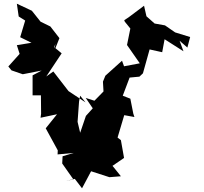

<svg xmlns="http://www.w3.org/2000/svg" viewBox="-20 -966 1101 1037"><path d="M384 0 423 51 472 -41 571 -9 633 -14 588 -70 580 -65 650 -113 633 -209 615 -223 651 -344 706 -334 700 -352 684 -433 643 -449 680 -547 733 -552 752 -570 788 -699 856 -684 869 -754 971 -689 950 -746 992 -709 1007 -766 926 -791 871 -829 815 -839 771 -878 758 -935 674 -872 651 -857 654 -849 684 -812 666 -723 735 -624 650 -608 639 -638 549 -557 536 -525 539 -472 490 -422 443 -437 481 -381 444 -340 413 -249 399 -308 407 -418 413 -449 442 -413 350 -474 268 -580 230 -553 313 -678 273 -711 279 -730 273 -690 301 -760 252 -823 199 -849 152 -908 71 -946 81 -877 116 -855 89 -765 150 -735 71 -722 86 -675 25 -607 42 -586 103 -565 205 -585 156 -559V-451H201L202 -352L199 -330L288 -349L227 -273L292 -154L291 -132L378 -140L318 -122L316 -83L375 1L338 12Z"/></svg>

Font: Hussar Lance
Style: Regular
Weight: 700
Foundry: Cannot Into Space Fonts, PlusOne Fonts
Version: Version 2.27